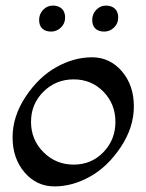

<svg xmlns="http://www.w3.org/2000/svg" viewBox="-20 -661 524 687"><path d="M135.5 -333Q91 -289 91 -225Q91 -161 135.5 -116.5Q180 -72 243.5 -72Q307 -72 350 -116.5Q393 -161 393 -225Q393 -289 350 -333Q307 -377 243.5 -377Q180 -377 135.5 -333ZM175 6Q111 6 68 -44Q25 -94 25 -169.5Q25 -245 72 -315.5Q119 -386 182 -421Q245 -456 309 -456Q373 -456 416 -406Q459 -356 459 -280.5Q459 -205 412 -134.5Q365 -64 302 -29Q239 6 175 6ZM353 -548Q333 -548 321.5 -558.5Q310 -569 310 -590Q310 -611 324.5 -626Q339 -641 359 -641Q379 -641 391 -630Q403 -619 403 -598Q403 -577 388 -562.5Q373 -548 353 -548ZM163 -548Q143 -548 131.5 -558.5Q120 -569 120 -590Q120 -611 134.5 -626Q149 -641 169 -641Q189 -641 201 -630Q213 -619 213 -598Q213 -577 198 -562.5Q183 -548 163 -548Z"/></svg>

Font: Macondo
Style: Regular
Weight: 400
Version: Version 2.001